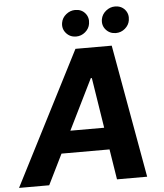

<svg xmlns="http://www.w3.org/2000/svg" viewBox="-83 -991 892 1045"><g transform="rotate(-5 363.0 -469.0)"><path d="M143.1 0H-21.7L350.1 -727.3H548.3L678.3 0H513.5L487.2 -165.8H224.8ZM283.7 -285.9H468.4L425.1 -561.1H419.4ZM577.4 -793.7Q544 -793.7 522.9 -817.6Q501.8 -841.6 507.5 -875Q512.4 -902 534.8 -920.1Q557.2 -938.2 584.2 -938.2Q618.6 -938.2 638.7 -914.4Q658.7 -890.6 653.1 -856.9Q649.1 -831 627.3 -812.3Q605.5 -793.7 577.4 -793.7ZM360.1 -793.7Q326.7 -793.7 305.6 -818Q284.4 -842.3 290.1 -875Q294.7 -902 317.3 -920.1Q339.8 -938.2 366.8 -938.2Q401.3 -938.2 421.3 -914.4Q441.4 -890.6 435.7 -856.9Q431.8 -831 410 -812.3Q388.1 -793.7 360.1 -793.7Z"/></g></svg>

Font: Inter UI
Style: Bold Italic
Weight: 700
Italic angle: 9.39999°
Designer: Rasmus Andersson
Foundry: rsms
Version: 3.2;8d6f07862